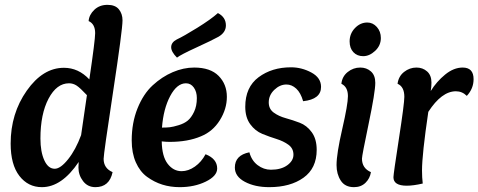

<svg xmlns="http://www.w3.org/2000/svg" viewBox="-20 -763 1976 793"><path d="M349 -435Q373 -598 373 -626Q373 -664 346 -676Q348 -702 369.5 -722.5Q391 -743 424 -743Q456 -743 471 -724.5Q486 -706 486 -679Q486 -640 447 -383.5Q408 -127 408 -107Q408 -68 445 -52Q432 10 374 10Q342 10 323 -15Q304 -40 304 -71Q304 -84 305 -94Q235 10 153 10Q96 10 60 -36.5Q24 -83 24 -170Q24 -294 90.5 -388.5Q157 -483 244 -483Q304 -483 349 -435ZM315 -205 339 -370Q311 -400 296.5 -409.5Q282 -419 265 -419Q214 -419 180.5 -355.5Q147 -292 147 -191Q147 -136 163 -101Q179 -66 206 -66Q230 -66 261.5 -105.5Q293 -145 315 -205Z M882 -611Q857 -597 791.5 -567Q726 -537 711 -525Q687 -549 687 -568Q687 -588 710 -600Q738 -613 794.5 -648Q851 -683 880 -709Q913 -692 913 -658Q913 -629 882 -611ZM648 -179Q649 -117 672.5 -86.5Q696 -56 730 -56Q758 -56 785 -75Q812 -94 829 -126Q877 -107 877 -67Q877 -36 830 -13Q783 10 722 10Q684 10 650.5 -0.5Q617 -11 587.5 -32.5Q558 -54 541 -92.5Q524 -131 524 -183Q524 -256 548 -315.5Q572 -375 610.5 -410.5Q649 -446 693.5 -465Q738 -484 782 -484Q849 -484 883 -449.5Q917 -415 917 -363Q917 -313 888 -266.5Q859 -220 810 -200Q756 -177 681 -177Q666 -177 648 -179ZM793 -358Q793 -384 780.5 -401.5Q768 -419 748 -419Q711 -419 683 -366.5Q655 -314 649 -236Q668 -236 681.5 -237.5Q695 -239 718 -246Q741 -253 755.5 -265Q770 -277 781.5 -301Q793 -325 793 -358Z M1232 -345Q1222 -380 1203.5 -397Q1185 -414 1163 -414Q1136 -414 1113 -392Q1090 -370 1090 -340Q1090 -313 1110.5 -298Q1131 -283 1160 -275Q1189 -267 1218 -256Q1247 -245 1267.5 -217Q1288 -189 1288 -144Q1288 -68 1233.5 -29Q1179 10 1092 10Q1033 10 991.5 -12Q950 -34 950 -71Q950 -122 1010 -134Q1019 -100 1044 -81Q1069 -62 1099 -62Q1141 -62 1166.5 -80.5Q1192 -99 1192 -124Q1192 -150 1171.5 -165Q1151 -180 1122 -189Q1093 -198 1063.5 -210Q1034 -222 1013.5 -250Q993 -278 993 -322Q993 -403 1048 -444Q1103 -485 1182 -485Q1226 -485 1266 -463.5Q1306 -442 1306 -404Q1306 -353 1232 -345Z M1480 -531Q1455 -531 1439.5 -547.5Q1424 -564 1424 -592Q1424 -624 1446 -647Q1468 -670 1497 -670Q1520 -670 1536.5 -651.5Q1553 -633 1553 -606Q1553 -575 1529.5 -553Q1506 -531 1480 -531ZM1417 -366Q1417 -404 1390 -417Q1393 -447 1416 -465.5Q1439 -484 1468 -484Q1494 -484 1512 -468Q1530 -452 1530 -421Q1530 -383 1502.5 -251.5Q1475 -120 1475 -108Q1475 -68 1512 -52Q1508 -26 1489.5 -8Q1471 10 1442 10Q1405 10 1387.5 -17Q1370 -44 1370 -81Q1370 -128 1393.5 -230Q1417 -332 1417 -366Z M1863 -386Q1804 -386 1749 -301Q1723 -125 1723 -59Q1723 -30 1726 -5Q1687 4 1660 4Q1605 4 1605 -31Q1605 -44 1627.5 -189.5Q1650 -335 1650 -363Q1650 -405 1622 -417Q1626 -448 1649 -466Q1672 -484 1700 -484Q1726 -484 1744 -468Q1762 -452 1762 -422Q1762 -405 1759 -387Q1783 -426 1818.5 -455Q1854 -484 1891 -484Q1936 -484 1936 -436Q1936 -397 1908 -367Q1889 -386 1863 -386Z"/></svg>

Font: Overlock
Style: Bold Italic
Weight: 700
Designer: Dario Muhafara
Foundry: Dario Manuel Muhafara
Version: Version 1.002